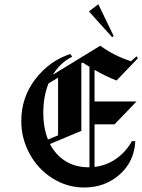

<svg xmlns="http://www.w3.org/2000/svg" viewBox="-20 -852 658 887"><path d="M390.8 -799.2 498.3 -680 505 -685.8 434.2 -832.5ZM443.3 -640.8Q508.3 -593.3 585 -569.2L610.8 -591.7L617.5 -583.3L518.3 -480Q465.8 -500.8 416.7 -529.2Q416.7 -505 416.7 -456.2Q416.7 -407.5 416.7 -383.3H610.8L509.2 -277.5H416.7Q416.7 -245 416.7 -179.2Q416.7 -113.3 416.7 -80.8Q474.2 -87.5 519.2 -120.4Q564.2 -153.3 589.2 -200H605Q600.8 -106.7 533.3 -46.2Q465.8 14.2 368.3 14.2Q290 14.2 222.5 -28.3Q155 -70.8 116.7 -141.7Q78.3 -212.5 78.3 -292.5Q78.3 -402.5 143.8 -487.1Q209.2 -571.7 305 -602.5L313.3 -590Q257.5 -561.7 224.2 -506.7L443.3 -640.8ZM201.7 -207.5 248.3 -226.7Q248.3 -271.7 248.3 -360.4Q248.3 -449.2 248.3 -493.3L204.2 -466.7Q180 -406.7 180 -330.8Q180 -261.7 201.7 -207.5ZM210.8 -186.7Q236.7 -136.7 282.1 -107.9Q327.5 -79.2 390 -79.2Q391.7 -79.2 393.3 -79.2Q393.3 -156.7 393.3 -311.2Q393.3 -465.8 393.3 -543.3Q377.5 -552.5 362.5 -563.3L355.8 -559.2V-247.5Z"/></svg>

Font: Chomsky
Style: Regular
Weight: 400
Version: Version 2.3